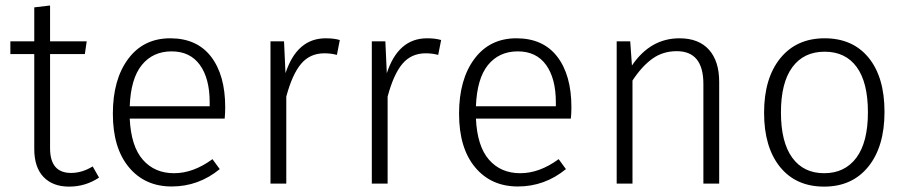

<svg xmlns="http://www.w3.org/2000/svg" viewBox="-20 -675 3336 706"><path d="M106 -127V-476.1H18.1V-522.9H106V-647.9L164.1 -654.8V-522.9H298.8L292 -476.1H164.1V-129.9Q164.1 -39.1 241.2 -39.1Q281.7 -39.1 320.8 -63L344.2 -22Q294.4 11.2 234.1 11.2Q173.8 11.2 139.9 -24.4Q106 -60.1 106 -127Z M751 -284.2V-298.8Q751 -386.7 714.8 -436.5Q678.7 -486.3 610.4 -486.1Q542 -485.8 501.5 -436Q460.9 -386.2 457 -284.2ZM808.1 -280.8Q808.1 -258.8 806.2 -238.8H457Q461.9 -136.7 505.4 -87.4Q548.8 -38.1 619.9 -38.1Q690.9 -38.1 761.2 -89.8L788.1 -53.2Q710 10.7 611.3 10.7Q512.7 10.7 453.9 -60.1Q395 -130.9 395 -256.8Q395 -382.8 451.4 -458.5Q507.8 -534.2 606 -534.2Q704.1 -534.2 756.1 -466.6Q808.1 -398.9 808.1 -280.8Z M1177.7 -534.2Q1208.5 -534.2 1229.5 -527.8L1218.8 -473.1Q1196.8 -479 1172.9 -479Q1119.6 -479 1087.2 -440.4Q1054.7 -401.9 1032.7 -319.8V0H974.6V-522.9H1024.4L1029.8 -405.8Q1071.8 -534.2 1177.7 -534.2Z M1550.3 -534.2Q1581.1 -534.2 1602.1 -527.8L1591.3 -473.1Q1569.3 -479 1545.4 -479Q1492.2 -479 1459.7 -440.4Q1427.2 -401.9 1405.3 -319.8V0H1347.2V-522.9H1397L1402.3 -405.8Q1444.3 -534.2 1550.3 -534.2Z M2023.9 -284.2V-298.8Q2023.9 -386.7 1987.8 -436.5Q1951.7 -486.3 1883.3 -486.1Q1814.9 -485.8 1774.4 -436Q1733.9 -386.2 1730 -284.2ZM2081.1 -280.8Q2081.1 -258.8 2079.1 -238.8H1730Q1734.9 -136.7 1778.3 -87.4Q1821.8 -38.1 1892.8 -38.1Q1963.9 -38.1 2034.2 -89.8L2061 -53.2Q1982.9 10.7 1884.3 10.7Q1785.6 10.7 1726.8 -60.1Q1668 -130.9 1668 -256.8Q1668 -382.8 1724.4 -458.5Q1780.8 -534.2 1878.9 -534.2Q1977.1 -534.2 2029.1 -466.6Q2081.1 -398.9 2081.1 -280.8Z M2478.5 -534.2Q2549.3 -534.2 2586.9 -492.2Q2624.5 -450.2 2624.5 -374V0H2566.4V-366.2Q2566.4 -487.3 2467.8 -486.8Q2418 -486.8 2379.4 -459.5Q2340.8 -432.1 2305.7 -378.9V0H2247.6V-522.9H2297.4L2303.7 -434.1Q2371.6 -534.2 2478.5 -534.2Z M3130.1 -428.5Q3088.9 -484.9 3012.2 -484.9Q2935.5 -484.9 2893.6 -428Q2851.6 -371.1 2851.6 -261.7Q2851.6 -152.3 2893.1 -95.2Q2934.6 -38.1 3010.5 -38.1Q3086.4 -38.1 3128.9 -95Q3171.4 -151.9 3171.4 -262Q3171.4 -372.1 3130.1 -428.5ZM2849.1 -460.7Q2908.7 -534.2 3012.2 -534.2Q3115.7 -534.2 3174.1 -462.6Q3232.4 -391.1 3232.4 -263.7Q3232.4 -136.2 3173.1 -62.5Q3113.8 11.2 3010.3 11.2Q2906.7 11.2 2848.1 -61.3Q2789.6 -133.8 2789.6 -260.5Q2789.6 -387.2 2849.1 -460.7Z"/></svg>

Font: FiraSans-Light
Style: Regular
Weight: 300
Designer: Carrois Corporate & Edenspiekermann AG
Foundry: Carrois Corporate GbR & Edenspiekermann AG
Version: Version 3.106;PS 003.106;hotconv 1.0.70;makeotf.lib2.5.58329